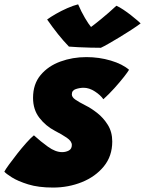

<svg xmlns="http://www.w3.org/2000/svg" viewBox="-64 -827 669 886"><path d="M181 38.5Q113.5 38.5 66 23.8Q18.5 9 -9.2 -8.5Q-37 -26 -44 -35Q-38.5 -45.5 -22 -68.2Q-5.5 -91 15.8 -118Q37 -145 57.8 -168.2Q78.5 -191.5 92.5 -202.5Q123 -174.5 157.5 -149.8Q192 -125 222.5 -125Q240 -125 253.8 -132.5Q267.5 -140 267.5 -158Q267.5 -175.5 244 -191.5Q220.5 -207.5 190 -223Q147 -245.5 117.8 -283.2Q88.5 -321 88.5 -375.5Q88.5 -439 123.5 -480.8Q158.5 -522.5 214.8 -543Q271 -563.5 334.5 -563.5Q393.5 -563.5 447.2 -547.5Q501 -531.5 531.5 -505Q525.5 -494.5 507 -471Q488.5 -447.5 463.8 -420Q439 -392.5 413 -369Q400 -388 373.8 -405Q347.5 -422 322 -422Q304.5 -422 286 -416Q267.5 -410 267.5 -391.5Q267.5 -379 282.8 -368Q298 -357 331.5 -340Q356 -328 384.5 -305.8Q413 -283.5 433.5 -250.8Q454 -218 454 -174Q454 -106.5 415 -59Q376 -11.5 313.8 13.5Q251.5 38.5 181 38.5ZM473 -800.5Q487 -794.5 505 -782.5Q523 -770.5 540.2 -757Q557.5 -743.5 569.8 -732.8Q582 -722 585 -719Q567 -705.5 541.2 -688.8Q515.5 -672 488.2 -655.5Q461 -639 437.8 -625.8Q414.5 -612.5 401.5 -606.5Q381 -606.5 352.5 -607.2Q324 -608 297.2 -609.2Q270.5 -610.5 254 -612Q228.5 -638.5 204.2 -668.8Q180 -699 153.5 -737Q169 -748.5 193.8 -762.8Q218.5 -777 246.2 -789.2Q274 -801.5 296.5 -807Q311 -773 328 -744.2Q345 -715.5 356 -702.5Q369.5 -712 403.2 -739.5Q437 -767 473 -800.5Z"/></svg>

Font: Grandstander Black
Style: Italic
Weight: 900
Italic angle: -15°
Designer: Tyler Finck
Foundry: Etcetera Type Co
Version: Version 1.200; ttfautohint (v1.8.3)